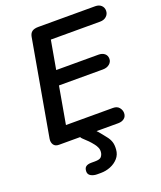

<svg xmlns="http://www.w3.org/2000/svg" viewBox="-214 -1060 1268 1513"><g transform="rotate(-20 420.0 -303.0)"><path d="M130 0Q98 0 84.8 -20.8Q71.5 -41.5 76.5 -71L218 -873Q223.5 -903 242 -915.8Q260.5 -928.5 294 -928.5H770.5Q803 -928.5 821.5 -911Q840 -893.5 840 -866.5Q840 -838.5 819.5 -819.8Q799 -801 766.5 -801H353L310.5 -561H665Q696.5 -561 715.8 -545Q735 -529 735 -501Q735 -475.5 713.5 -457.5Q692 -439.5 658 -439.5H289.5L234.5 -127.5H629Q663 -127.5 680.2 -106.5Q697.5 -85.5 697.5 -60Q697.5 -32 677.8 -16Q658 0 626.5 0ZM333.5 321.5Q303.5 321.5 281.2 309Q259 296.5 259.5 270.5Q260 243 275.5 231.5Q291 220 321 220H351Q392.5 220 405 204.8Q417.5 189.5 420 171Q423.5 148 415 128.8Q406.5 109.5 395.5 96Q378 73.5 361 56Q344 38.5 318.5 15.5Q302.5 1 308.2 -12Q314 -25 330.8 -33Q347.5 -41 363.5 -41Q385.5 -41 401.2 -34.2Q417 -27.5 431 -14.5Q447 1 458.8 15Q470.5 29 481.8 43.2Q493 57.5 506.5 74.5Q525.5 98 534.2 124Q543 150 540 188.5Q537 231 510.5 260.8Q484 290.5 445.2 306Q406.5 321.5 365 321.5Z"/></g></svg>

Font: Edu VIC WA NT Hand
Style: Regular
Weight: 400
Designer: Tina and Corey Anderson, Eben Sorkin, Mirko Velimirovic
Foundry: Google for Education
Version: Version 1.000